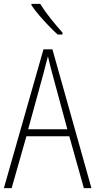

<svg xmlns="http://www.w3.org/2000/svg" viewBox="-20 -969 491 989"><path d="M412 0 337 -267H116L40 0H0L204 -715H250L451 0ZM249 -591Q243 -614 237.5 -635Q232 -656 227 -679Q221 -657 215.5 -636Q210 -615 204 -591L125 -303H327ZM187 -949Q210 -912 241.5 -872.5Q273 -833 302 -801V-791H277Q256 -810 230.5 -836.5Q205 -863 181.5 -890.5Q158 -918 142 -942V-949Z"/></svg>

Font: Noto Sans Telugu Condensed ExtraLight
Style: Regular
Weight: 200
Width: 3
Designer: Jelle Bosma - Monotype Design Team
Foundry: Monotype Imaging Inc.
Version: Version 2.005; ttfautohint (v1.8.4.7-5d5b)